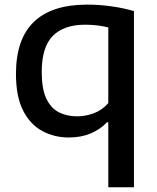

<svg xmlns="http://www.w3.org/2000/svg" viewBox="-20 -572 663 812"><path d="M438 220V-55H432.5Q404.5 -25 363.8 -7.8Q323 9.5 271 9.5Q210 9.5 159 -17.8Q108 -45 77.8 -104.2Q47.5 -163.5 47.5 -259.5Q47.5 -552.5 349.5 -552.5Q399.5 -552.5 451.2 -545.2Q503 -538 546.5 -525V220ZM306 -80Q342 -80 377.2 -93.2Q412.5 -106.5 438 -136V-456Q419 -461 393.8 -464.2Q368.5 -467.5 340 -467.5Q250 -467.5 203.2 -420Q156.5 -372.5 156.5 -268Q156.5 -196.5 175.8 -155.5Q195 -114.5 228.8 -97.2Q262.5 -80 306 -80Z"/></svg>

Font: Encode Sans SmExp Md
Style: Regular
Weight: 500
Width: 6
Designer: Multiple Designers
Foundry: Impallari Type
Version: Version 3.002; ttfautohint (v1.8.3) -l 8 -r 50 -G 200 -x 14 